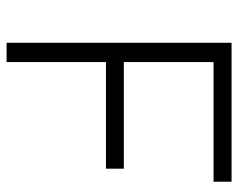

<svg xmlns="http://www.w3.org/2000/svg" viewBox="-92 -648 740 597"><g transform="rotate(90 278.5 -350.0)"><path d="M173.5 0H113.5V-699.5H545.5V-643.5H173.5V-364.5H505V-309H173.5Z"/></g></svg>

Font: Argentum Novus Light
Style: Regular
Weight: 300
Designer: Julieta Ulanovsky (font) & Cristiano Sobral (main changes)
Foundry: Julieta Ulanovsky (font) & Cristiano Sobral (main changes)
Version: Version 3.00;November 27, 2020;FontCreator 13.0.0.2655 64-bi